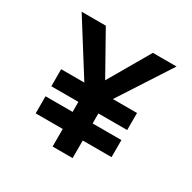

<svg xmlns="http://www.w3.org/2000/svg" viewBox="-134 -717 853 852"><g transform="rotate(30 293.0 -291.0)"><path d="M217.5 -316.2H98.8V-228.8H237.5V-177.5H98.8V-90H237.5V0H340V-90H487.5V-177.5H340V-228.8H487.5V-316.2H363.8L536.2 -582.5H415L292.5 -371.2L173.8 -582.5H50Z"/></g></svg>

Font: Cambay
Style: Bold
Weight: 700
Designer: Pooja Saxena
Foundry: Pooja Saxena
Version: Version 1.096;PS 001.096;hotconv 1.0.70;makeotf.lib2.5.58329